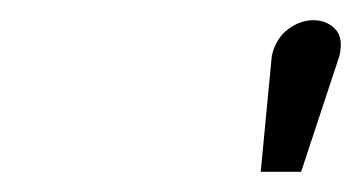

<svg xmlns="http://www.w3.org/2000/svg" viewBox="-20 -759 357 190"><path d="M249 -704 238 -589H278L316 -704Q320 -722 311.5 -730.5Q303 -739 290 -739Q277 -739 265 -730Q253 -721 249 -704Z"/></svg>

Font: Advent Pro
Style: Italic
Weight: 400
Italic angle: -12°
Designer: VivaRado, Andreas Kalpakidis
Foundry: VivaRado, Andreas Kalpakidis
Version: Version 3.000